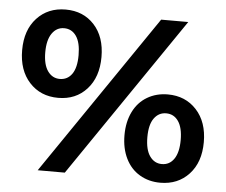

<svg xmlns="http://www.w3.org/2000/svg" viewBox="-49 -707 904 769"><g transform="rotate(5 403.0 -322.0)"><path d="M185 -296Q114 -296 69.5 -344.5Q25 -393 25 -474Q25 -555 69.5 -603Q114 -651 185 -651Q256 -651 300 -603Q344 -555 344 -474Q344 -393 300 -344.5Q256 -296 185 -296ZM569 -644H678L238 0H129ZM185 -576Q155 -576 136.5 -549.5Q118 -523 118 -473.5Q118 -424 136.5 -398Q155 -372 185 -372Q216 -372 234 -397.5Q252 -423 252 -473.5Q252 -524 234 -550Q216 -576 185 -576ZM622 -348Q693 -348 737.5 -299.5Q782 -251 782 -170Q782 -89 737.5 -41Q693 7 622 7Q576 7 539.5 -14.5Q503 -36 483 -76.5Q463 -117 463 -170.5Q463 -224 483 -264.5Q503 -305 539.5 -326.5Q576 -348 622 -348ZM622 -272Q592 -272 573.5 -246.5Q555 -221 555 -170.5Q555 -120 573.5 -94Q592 -68 622 -68Q653 -68 671 -94.5Q689 -121 689 -170.5Q689 -220 671 -246Q653 -272 622 -272Z"/></g></svg>

Font: Montserrat Ace
Style: Bold
Weight: 700
Designer: Julieta Ulanovsky
Foundry: Julieta Ulanovsky
Version: Version 1